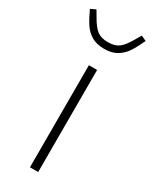

<svg xmlns="http://www.w3.org/2000/svg" viewBox="-212 -782 662 829"><g transform="rotate(30 119.0 -367.0)"><path d="M139 0H98V-509H139ZM-20 -722 6 -734 23 -705Q45 -666 65 -651Q85 -636 119 -636Q153 -636 173 -651Q193 -666 215 -705L232 -734L258 -722Q239 -681 223 -657Q207 -633 182 -618Q157 -603 119 -603Q81 -603 56 -618Q31 -633 15 -657Q-1 -681 -20 -722Z"/></g></svg>

Font: Anuphan ExtraLight
Style: Regular
Weight: 200
Designer: Cadson Demak
Version: Version 3.001